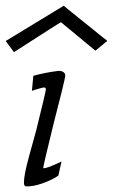

<svg xmlns="http://www.w3.org/2000/svg" viewBox="-24 -645 396 674"><path d="M205 -378Q204 -365 163 -206Q126 -56 128 -55Q135 -51 192 -78L181 -29Q163 -15 124 -1Q89 11 66 9Q60 8 60 -5Q60 -31 79 -100L103 -187Q137 -324 137 -331Q137 -338 130 -338Q127 -338 108 -332.5Q89 -327 88 -326L93 -379Q138 -391 180 -396Q191 -397 198.5 -392Q206 -387 205 -378ZM352 -501 311 -467 190 -567Q188 -567 25 -462L-4 -501L200 -625Q199 -625 216.5 -611Q234 -597 276 -563Q289 -553 303.5 -541Q318 -529 325.5 -523Q333 -517 340 -511.5Q347 -506 350 -504Z"/></svg>

Font: GFS Neohellenic Rg
Style: Italic
Weight: 400
Italic angle: -12°
Designer: Takis Katsoulidis and George D. Matthiopoulos
Foundry: Takis Katsoulidis and George D. Matthiopoulos
Version: Version 1.0